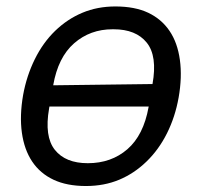

<svg xmlns="http://www.w3.org/2000/svg" viewBox="-20 -580 640 610"><path d="M53.5 -278.5Q64.5 -339 90.5 -391.8Q116.5 -444.5 155.2 -482Q194 -519.5 241.8 -539.5Q289.5 -559.5 346.5 -559.5Q408.5 -559.5 450.8 -539.5Q493 -519.5 518.5 -482Q544 -444.5 551.5 -389.8Q559 -335 547.5 -270Q536.5 -208.5 510.5 -156.5Q484.5 -104.5 445.5 -66.8Q406.5 -29 358.8 -9Q311 11 253 11Q192.5 11 150 -9Q107.5 -29 82.2 -66.8Q57 -104.5 49.5 -158.5Q42 -212.5 53.5 -278.5ZM452 -239.5 452.5 -241.5H137L136 -235.5Q120.5 -146.5 154.2 -104Q188 -61.5 259 -61.5Q333.5 -61.5 384.8 -106Q436 -150.5 452 -239.5ZM337.5 -487Q266.5 -487 215.5 -442.5Q164.5 -398 149 -309L464.5 -313Q480.5 -402 446.2 -444.5Q412 -487 341 -487Z"/></svg>

Font: JuliaMono SemiBoldItalic
Style: Regular
Weight: 600
Italic angle: -9°
Monospace: yes
Designer: cormullion
Foundry: corm
Version: Version 0.049; ttfautohint (v1.8.4)